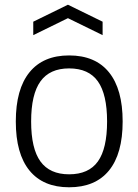

<svg xmlns="http://www.w3.org/2000/svg" viewBox="-20 -785 587 814"><path d="M121 -693 268 -765 415 -693V-636L268 -708L121 -636ZM273 9Q163 9 105 -62Q47 -133 47 -270Q47 -407 105 -478.5Q163 -550 273 -550Q384 -550 442 -478.5Q500 -407 500 -270Q500 -133 442 -62Q384 9 273 9ZM273 -46Q356 -46 395 -100.5Q434 -155 434 -270Q434 -385 395 -440Q356 -495 273 -495Q191 -495 151.5 -440Q112 -385 112 -270Q112 -155 151.5 -100.5Q191 -46 273 -46Z"/></svg>

Font: Encode Sans Narrow
Style: Light
Weight: 300
Designer: Pablo Impallari, Andres Torresi
Foundry: Pablo Impallari, Andres Torresi
Version: Version 1.000; ttfautohint (v1.00) -l 8 -r 50 -G 200 -x 14 -